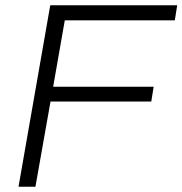

<svg xmlns="http://www.w3.org/2000/svg" viewBox="-20 -706 690 726"><path d="M50 0 170 -686H650L641 -629H225L181 -378H561L552 -322H171L114 0Z"/></svg>

Font: Archivo SemiBold ExtraLight
Style: Italic
Weight: 250
Italic angle: -10°
Version: Version 2.001